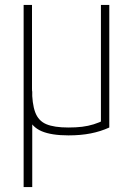

<svg xmlns="http://www.w3.org/2000/svg" viewBox="-20 -540 540 780"><path d="M76 220V-188L111 -169V220ZM258 10Q189 10 149 -7Q109 -24 92.5 -65.5Q76 -107 76 -180V-520H110V-181Q110 -119 123 -84Q136 -49 168 -35.5Q200 -22 258 -22Q289 -22 313.5 -25Q338 -28 360.5 -35Q383 -42 405 -53L390 -30V-520H424V-22Q389 -6 348.5 2Q308 10 258 10Z"/></svg>

Font: M PLUS Code Latin ExtraLight
Style: Regular
Weight: 250
Designer: Coji Morishita
Foundry: UNDERFOREST DESIGN
Version: Version 1.002; ttfautohint (v1.8.3)